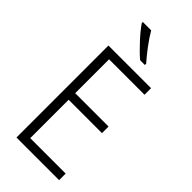

<svg xmlns="http://www.w3.org/2000/svg" viewBox="-291 -997 1054 1054"><g transform="rotate(45 236.0 -469.5)"><path d="M419 0H88V-714H419V-663H144V-400H403V-349H144V-51H419ZM195 -939H130V-931Q152 -898 193.5 -853Q235 -808 268 -780H305V-790Q278 -820 246.5 -862Q215 -904 195 -939Z"/></g></svg>

Font: Noto Sans UI SemiCondensed Light
Style: Regular
Weight: 300
Width: 4
Designer: Monotype Design Team
Foundry: Monotype Imaging Inc.
Version: Version 1.901